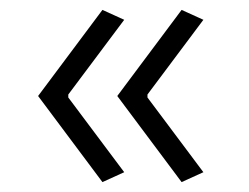

<svg xmlns="http://www.w3.org/2000/svg" viewBox="-20 -445 503 388"><path d="M57 -251 187 -425 231 -405 118 -254V-248L231 -97L187 -77ZM217 -251 347 -425 391 -405 278 -254V-248L391 -97L347 -77Z"/></svg>

Font: Athiti
Style: Regular
Weight: 400
Designer: CadsonDemak Team
Foundry: CadsonDemak
Version: Version 1.032